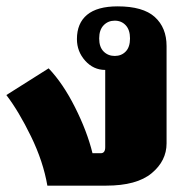

<svg xmlns="http://www.w3.org/2000/svg" viewBox="-24 -584 594 604"><path d="M-4 -285 129 -369Q174 -322 212 -246.5Q250 -171 267 -102H293Q307 -102 307 -121V-364Q270 -364 244 -393Q218 -422 218 -461Q218 -511 250 -537.5Q282 -564 346 -564Q426 -564 463 -530.5Q500 -497 500 -439V-133Q500 -78 453 -39Q406 0 310 0H125Q112 -76 73.5 -155Q35 -234 -4 -285ZM385 -463Q385 -490 371.5 -504.5Q358 -519 337 -519Q316 -519 302 -504.5Q288 -490 288 -463Q288 -436 302 -422Q316 -408 337 -408Q358 -408 371.5 -422Q385 -436 385 -463Z"/></svg>

Font: Trirong Black
Style: Regular
Weight: 900
Designer: Katatrad Team
Foundry: CadsonDemak
Version: Version 1.001